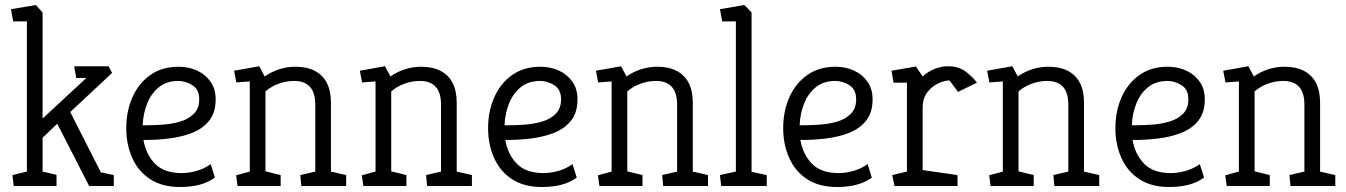

<svg xmlns="http://www.w3.org/2000/svg" viewBox="-20 -747 5405 771"><path d="M35 0 30 -44 88 -58V-661H33L24 -710L124 -727L151 -697V-271L327 -434H286L278 -481H416L430 -454L262 -297L385 -55L437 -44V0H338L210 -250L151 -194V-58L207 -45V0Z M704 4Q631 4 583 -27.5Q535 -59 511 -113Q487 -167 487 -232Q487 -301 512 -357Q537 -413 584 -446Q631 -479 697 -479Q738 -479 771.5 -463.5Q805 -448 825.5 -419Q846 -390 846 -348Q846 -295 820 -262.5Q794 -230 751.5 -213.5Q709 -197 660 -191Q611 -185 564 -185H556Q566 -127 602.5 -89.5Q639 -52 709 -52Q741 -52 772 -61.5Q803 -71 826 -88L843 -34Q824 -20 801 -11.5Q778 -3 753.5 0.5Q729 4 704 4ZM553 -244H570Q598 -244 634 -246.5Q670 -249 703 -258.5Q736 -268 758 -289.5Q780 -311 780 -348Q780 -388 752.5 -405Q725 -422 696 -422Q650 -422 619 -397.5Q588 -373 571.5 -332.5Q555 -292 553 -244Z M934 0 928 -43 983 -58V-420L929 -416L920 -463L1021 -481L1043 -440Q1070 -459 1101.5 -469Q1133 -479 1166 -479Q1212 -479 1244 -462.5Q1276 -446 1292.5 -414Q1309 -382 1309 -334V-58L1370 -44V0H1190L1186 -44L1246 -58V-327Q1246 -375 1224.5 -398.5Q1203 -422 1161 -422Q1130 -422 1099.5 -411Q1069 -400 1046 -380V-59L1107 -44V0Z M1439 0 1433 -43 1488 -58V-420L1434 -416L1425 -463L1526 -481L1548 -440Q1575 -459 1606.5 -469Q1638 -479 1671 -479Q1717 -479 1749 -462.5Q1781 -446 1797.5 -414Q1814 -382 1814 -334V-58L1875 -44V0H1695L1691 -44L1751 -58V-327Q1751 -375 1729.5 -398.5Q1708 -422 1666 -422Q1635 -422 1604.5 -411Q1574 -400 1551 -380V-59L1612 -44V0Z M2157 4Q2084 4 2036 -27.5Q1988 -59 1964 -113Q1940 -167 1940 -232Q1940 -301 1965 -357Q1990 -413 2037 -446Q2084 -479 2150 -479Q2191 -479 2224.5 -463.5Q2258 -448 2278.5 -419Q2299 -390 2299 -348Q2299 -295 2273 -262.5Q2247 -230 2204.5 -213.5Q2162 -197 2113 -191Q2064 -185 2017 -185H2009Q2019 -127 2055.5 -89.5Q2092 -52 2162 -52Q2194 -52 2225 -61.5Q2256 -71 2279 -88L2296 -34Q2277 -20 2254 -11.5Q2231 -3 2206.5 0.5Q2182 4 2157 4ZM2006 -244H2023Q2051 -244 2087 -246.5Q2123 -249 2156 -258.5Q2189 -268 2211 -289.5Q2233 -311 2233 -348Q2233 -388 2205.5 -405Q2178 -422 2149 -422Q2103 -422 2072 -397.5Q2041 -373 2024.5 -332.5Q2008 -292 2006 -244Z M2387 0 2381 -43 2436 -58V-420L2382 -416L2373 -463L2474 -481L2496 -440Q2523 -459 2554.5 -469Q2586 -479 2619 -479Q2665 -479 2697 -462.5Q2729 -446 2745.5 -414Q2762 -382 2762 -334V-58L2823 -44V0H2643L2639 -44L2699 -58V-327Q2699 -375 2677.5 -398.5Q2656 -422 2614 -422Q2583 -422 2552.5 -411Q2522 -400 2499 -380V-59L2560 -44V0Z M2876 0 2871 -44 2935 -58V-661H2880L2871 -710L2969 -727L2998 -697V-57L3059 -44V0Z M3342 4Q3269 4 3221 -27.5Q3173 -59 3149 -113Q3125 -167 3125 -232Q3125 -301 3150 -357Q3175 -413 3222 -446Q3269 -479 3335 -479Q3376 -479 3409.5 -463.5Q3443 -448 3463.5 -419Q3484 -390 3484 -348Q3484 -295 3458 -262.5Q3432 -230 3389.5 -213.5Q3347 -197 3298 -191Q3249 -185 3202 -185H3194Q3204 -127 3240.5 -89.5Q3277 -52 3347 -52Q3379 -52 3410 -61.5Q3441 -71 3464 -88L3481 -34Q3462 -20 3439 -11.5Q3416 -3 3391.5 0.5Q3367 4 3342 4ZM3191 -244H3208Q3236 -244 3272 -246.5Q3308 -249 3341 -258.5Q3374 -268 3396 -289.5Q3418 -311 3418 -348Q3418 -388 3390.5 -405Q3363 -422 3334 -422Q3288 -422 3257 -397.5Q3226 -373 3209.5 -332.5Q3193 -292 3191 -244Z M3572 0 3563 -44 3622 -58V-415H3568L3560 -463L3658 -480L3685 -440Q3707 -460 3734 -470.5Q3761 -481 3786 -481Q3830 -481 3858.5 -459Q3887 -437 3903 -415L3827 -378L3793 -424Q3775 -424 3749.5 -413Q3724 -402 3704.5 -377.5Q3685 -353 3685 -312V-64L3825 -44V0Z M3958 0 3952 -43 4007 -58V-420L3953 -416L3944 -463L4045 -481L4067 -440Q4094 -459 4125.5 -469Q4157 -479 4190 -479Q4236 -479 4268 -462.5Q4300 -446 4316.5 -414Q4333 -382 4333 -334V-58L4394 -44V0H4214L4210 -44L4270 -58V-327Q4270 -375 4248.5 -398.5Q4227 -422 4185 -422Q4154 -422 4123.5 -411Q4093 -400 4070 -380V-59L4131 -44V0Z M4676 4Q4603 4 4555 -27.5Q4507 -59 4483 -113Q4459 -167 4459 -232Q4459 -301 4484 -357Q4509 -413 4556 -446Q4603 -479 4669 -479Q4710 -479 4743.5 -463.5Q4777 -448 4797.5 -419Q4818 -390 4818 -348Q4818 -295 4792 -262.5Q4766 -230 4723.5 -213.5Q4681 -197 4632 -191Q4583 -185 4536 -185H4528Q4538 -127 4574.5 -89.5Q4611 -52 4681 -52Q4713 -52 4744 -61.5Q4775 -71 4798 -88L4815 -34Q4796 -20 4773 -11.5Q4750 -3 4725.5 0.5Q4701 4 4676 4ZM4525 -244H4542Q4570 -244 4606 -246.5Q4642 -249 4675 -258.5Q4708 -268 4730 -289.5Q4752 -311 4752 -348Q4752 -388 4724.5 -405Q4697 -422 4668 -422Q4622 -422 4591 -397.5Q4560 -373 4543.5 -332.5Q4527 -292 4525 -244Z M4906 0 4900 -43 4955 -58V-420L4901 -416L4892 -463L4993 -481L5015 -440Q5042 -459 5073.5 -469Q5105 -479 5138 -479Q5184 -479 5216 -462.5Q5248 -446 5264.5 -414Q5281 -382 5281 -334V-58L5342 -44V0H5162L5158 -44L5218 -58V-327Q5218 -375 5196.5 -398.5Q5175 -422 5133 -422Q5102 -422 5071.5 -411Q5041 -400 5018 -380V-59L5079 -44V0Z"/></svg>

Font: Kreon Light Light
Style: Regular
Weight: 300
Version: Version 2.002